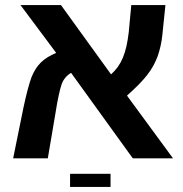

<svg xmlns="http://www.w3.org/2000/svg" viewBox="-20 -626 722 759"><path d="M61 -606 202 -417C151 -395 125 -370 105 -322C96 -298 85 -258 73 -202L32 0H169L199 -177C208 -235 217 -274 224 -294C231 -313 244 -328 261 -338L505 0H664L482 -248C556 -314 583 -351 603 -403C612 -429 619 -458 622 -490L634 -606H499L489 -499C479 -414 460 -369 419 -332L221 -606ZM257 113H417V61H257Z"/></svg>

Font: Noto Sans Hebrew Droid
Style: Bold
Weight: 700
Designer: Monotype Design Team
Foundry: Monotype Imaging Inc.
Version: Version 1.100